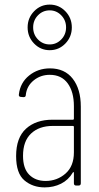

<svg xmlns="http://www.w3.org/2000/svg" viewBox="-20 -806 432 834"><path d="M331 -343V-10Q331 0 321 0H311Q301 0 301 -10V-55Q301 -58 299 -58.5Q297 -59 296 -56Q277 -24 245 -8Q213 8 174 8Q122 8 86 -22.5Q50 -53 50 -128Q50 -208 93 -247Q136 -286 208 -286H297Q301 -286 301 -290V-345Q301 -407 274 -444Q247 -481 196 -481Q156 -481 126 -456.5Q96 -432 92 -393Q92 -384 82 -384L71 -385Q66 -385 63.5 -388Q61 -391 62 -396Q68 -447 106.5 -478Q145 -509 197 -509Q261 -509 296 -464Q331 -419 331 -343ZM301 -144V-255Q301 -259 297 -259H209Q150 -259 115 -226Q80 -193 80 -129Q80 -74 107 -47Q134 -20 178 -20Q228 -20 264.5 -52Q301 -84 301 -144ZM100 -687Q100 -728 128 -757Q156 -786 196 -786Q236 -786 264 -757Q292 -728 292 -687Q292 -646 264 -617Q236 -588 196 -588Q156 -588 128 -617Q100 -646 100 -687ZM267 -687Q267 -718 246 -739.5Q225 -761 196 -761Q166 -761 145 -739.5Q124 -718 124 -687Q124 -656 145 -634.5Q166 -613 196 -613Q225 -613 246 -634.5Q267 -656 267 -687Z"/></svg>

Font: Barlow Condensed Thin
Style: Regular
Weight: 250
Width: 3
Designer: Jeremy Tribby
Foundry: Tribby Type
Version: Version 1.408